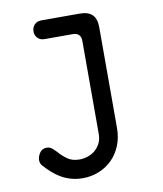

<svg xmlns="http://www.w3.org/2000/svg" viewBox="-85 -599 771 909"><g transform="rotate(-10 300.0 -145.0)"><path d="M350 -400Q350 -420 340 -430Q330 -440 310 -440H175Q155 -440 142.5 -452.5Q130 -465 130 -485Q130 -504 142.5 -517Q155 -530 175 -530H360Q401 -530 420.5 -510.5Q440 -491 440 -450V33Q440 80 424.5 118Q409 156 382 183Q355 210 318.5 225Q282 240 240 240Q211 240 185.5 233Q160 226 138 213.5Q116 201 97 184Q78 167 61 148Q55 142 52.5 134.5Q50 127 50 120Q50 104 61.5 86Q73 68 96 68Q110 68 120.5 76.5Q131 85 142 97Q159 117 182 133.5Q205 150 240 150Q261 150 281 143Q301 136 316 123Q331 110 340.5 91Q350 72 350 47Z"/></g></svg>

Font: Maple Mono NL
Style: Regular
Weight: 400
Monospace: yes
Designer: subframe7536
Version: Version 7.000